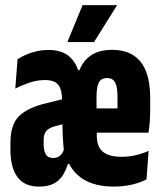

<svg xmlns="http://www.w3.org/2000/svg" viewBox="-20 -700 614 728"><path d="M411.5 7.5Q340 7.5 294.5 -21.2Q249 -50 231 -106L222.5 -124.5Q219 -159.5 217.8 -187.5Q216.5 -215.5 216.5 -256L215.5 -318.5Q215.5 -359.5 201.2 -378Q187 -396.5 151 -396.5Q121 -396.5 91.5 -386.5Q62 -376.5 38 -364L46.5 -475.5Q60.5 -484.5 78.5 -492.5Q96.5 -500.5 118 -505.5Q139.5 -510.5 163.5 -510.5Q208.5 -510.5 235.8 -491.2Q263 -472 276.5 -433.5H281Q296.5 -472 327.2 -491.5Q358 -511 404.5 -511Q454 -511 486 -490.2Q518 -469.5 533.8 -428.8Q549.5 -388 549.5 -328V-284Q549.5 -262 548 -240.2Q546.5 -218.5 543 -197H425.5Q425.5 -242.5 425.5 -276Q425.5 -309.5 425.5 -333Q425.5 -357.5 421.8 -373Q418 -388.5 409.5 -396.2Q401 -404 386 -404Q363 -404 354.5 -386.8Q346 -369.5 346 -333V-252.5L347 -230.5V-185.5Q347 -164.5 352.8 -149.2Q358.5 -134 370.2 -124.5Q382 -115 399.5 -110.2Q417 -105.5 440.5 -105.5Q469.5 -105.5 495.5 -111.8Q521.5 -118 543.5 -128L535.5 -20Q512.5 -7.5 480.2 0Q448 7.5 411.5 7.5ZM127.5 7.5Q72.5 7.5 46 -28.8Q19.5 -65 19.5 -133V-157Q19.5 -227.5 52 -259.5Q84.5 -291.5 153 -308L232 -327.5L246.5 -236.5L187 -221Q165.5 -215 155.5 -203.2Q145.5 -191.5 145.5 -169V-154.5Q145.5 -128.5 153.5 -114.8Q161.5 -101 181.5 -101Q193.5 -101 202.5 -106.2Q211.5 -111.5 217.5 -121.8Q223.5 -132 226.5 -146L253.5 -78.5H237.5Q230 -54 217.2 -34.2Q204.5 -14.5 183 -3.5Q161.5 7.5 127.5 7.5ZM298.5 -197V-289H512.5V-197ZM293 -680.5H424L336.5 -540.5H235.5Z"/></svg>

Font: Anek Latin Condensed
Style: Bold
Weight: 700
Width: 3
Designer: Yesha Goshar
Foundry: Ek Type
Version: Version 1.003